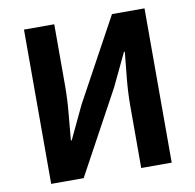

<svg xmlns="http://www.w3.org/2000/svg" viewBox="-82 -825 924 908"><g transform="rotate(-10 380.5 -370.5)"><path d="M91.3 0V-740.8H236.7V-445.4Q236.7 -381.9 230.2 -312.7Q223.8 -243.5 218.7 -185.8H222.7L297.9 -344.5L513.9 -740.8H670.1V0H523.7V-296.7Q523.7 -361.2 530.2 -428.3Q536.8 -495.4 542.7 -555H538.7L463.3 -397.1L247.3 0Z"/></g></svg>

Font: Noto Sans JP
Style: Regular
Weight: 100
Designer: Ryoko NISHIZUKA 西塚涼子 (kana, bopomofo & ideographs); Paul D. Hunt (Latin, Greek & Cyrillic); Sandoll Communications 산돌커뮤니
Foundry: Adobe
Version: Version 2.004;hotconv 1.0.118;makeotfexe 2.5.65603